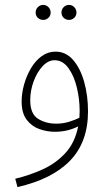

<svg xmlns="http://www.w3.org/2000/svg" viewBox="-20 -531 441 781"><path d="M51 230 42 196Q101 182 154.5 157.5Q208 133 246.5 91Q285 49 298 -17Q279 -7 255 -1Q231 5 203 5Q171 5 140 -6Q109 -17 88.5 -44Q68 -71 68 -118Q68 -152 78 -187.5Q88 -223 106 -253.5Q124 -284 149.5 -302.5Q175 -321 206 -321Q248 -321 277.5 -287Q307 -253 322.5 -197.5Q338 -142 338 -78Q338 47 265 122.5Q192 198 51 230ZM103 -123Q103 -68 134.5 -48Q166 -28 209 -28Q236 -28 260.5 -35.5Q285 -43 303 -52Q304 -65 304 -79Q304 -128 292.5 -175.5Q281 -223 258 -254.5Q235 -286 202 -286Q176 -286 153.5 -262Q131 -238 117 -200.5Q103 -163 103 -123ZM261 -450Q248 -450 239 -458.5Q230 -467 230 -480Q230 -493 239 -502Q248 -511 261 -511Q273 -511 282 -502Q291 -493 291 -480Q291 -467 282 -458.5Q273 -450 261 -450ZM156 -450Q143 -450 134 -458.5Q125 -467 125 -480Q125 -493 134 -502Q143 -511 156 -511Q168 -511 177 -502Q186 -493 186 -480Q186 -467 177 -458.5Q168 -450 156 -450Z"/></svg>

Font: Noto Sans Arabic Cond ExtLt
Style: Regular
Weight: 200
Width: 3
Designer: Monotype Design Team, Nadine Chahine, Nizar Qandah and Khaled Hosny
Foundry: Monotype Imaging Inc.
Version: Version 2.012; ttfautohint (v1.8.4.7-5d5b)